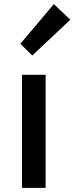

<svg xmlns="http://www.w3.org/2000/svg" viewBox="-20 -914 362 934"><path d="M137 -644 322 -818 242 -894 79 -701ZM87 0H202V-550H87Z"/></svg>

Font: Noto Sans JP Medium
Style: Regular
Weight: 500
Designer: Ryoko NISHIZUKA  (kana, bopomofo & ideographs); Paul D. Hunt (Latin, Greek & Cyrillic); Sandoll Communications , Soo-you
Foundry: Adobe
Version: Version 2.002;hotconv 1.0.116;makeotfexe 2.5.65601